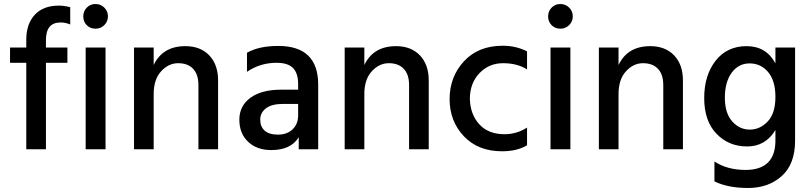

<svg xmlns="http://www.w3.org/2000/svg" viewBox="-20 -744 4046 957"><path d="M316 -431H209V0H111V-431H30V-507H111V-546Q111 -625 153.5 -670.5Q196 -716 273 -716Q301 -716 330 -708V-622Q307 -632 282 -632Q209 -632 209 -545V-507H316Z M456 -724Q482 -724 500 -706Q518 -688 518 -662.5Q518 -637 500 -619Q482 -601 456 -601Q430 -601 412.5 -618.5Q395 -636 395 -662Q395 -688 412.5 -706Q430 -724 456 -724ZM506 0H407V-507H506Z M1067 0H969V-320Q969 -373 942.5 -401Q916 -429 868 -429Q820 -429 783 -388.5Q746 -348 746 -275V0H648V-507H746V-420Q791 -514 904 -514Q979 -514 1023 -468Q1067 -422 1067 -343Z M1332 4Q1260 4 1216.5 -37.5Q1173 -79 1173 -147.5Q1173 -216 1228 -256.5Q1283 -297 1382 -297H1466V-326Q1466 -378 1441 -404.5Q1416 -431 1358 -431Q1277 -431 1211 -386V-481Q1270 -515 1367 -515Q1566 -515 1566 -322V0H1469V-60Q1430 4 1332 4ZM1466 -169V-226H1390Q1334 -226 1305.5 -204Q1277 -182 1277 -147.5Q1277 -113 1299 -93Q1321 -73 1366 -73Q1411 -73 1438.5 -99.5Q1466 -126 1466 -169Z M2117 0H2019V-320Q2019 -373 1992.5 -401Q1966 -429 1918 -429Q1870 -429 1833 -388.5Q1796 -348 1796 -275V0H1698V-507H1796V-420Q1841 -514 1954 -514Q2029 -514 2073 -468Q2117 -422 2117 -343Z M2482 10Q2363 10 2292 -65Q2221 -140 2221 -250.5Q2221 -361 2292.5 -438.5Q2364 -516 2486 -516Q2552 -516 2607 -488V-398Q2558 -429 2487.5 -429Q2417 -429 2369.5 -379Q2322 -329 2322 -251Q2324 -174 2369 -124.5Q2414 -75 2495 -75Q2555 -75 2607 -108V-20Q2558 10 2482 10Z M2773 -724Q2799 -724 2817 -706Q2835 -688 2835 -662.5Q2835 -637 2817 -619Q2799 -601 2773 -601Q2747 -601 2729.5 -618.5Q2712 -636 2712 -662Q2712 -688 2729.5 -706Q2747 -724 2773 -724ZM2823 0H2724V-507H2823Z M3384 0H3286V-320Q3286 -373 3259.5 -401Q3233 -429 3185 -429Q3137 -429 3100 -388.5Q3063 -348 3063 -275V0H2965V-507H3063V-420Q3108 -514 3221 -514Q3296 -514 3340 -468Q3384 -422 3384 -343Z M3716.5 -428Q3661 -428 3627 -381.5Q3593 -335 3593 -257.5Q3593 -180 3629.5 -139Q3666 -98 3717 -98Q3768 -98 3806.5 -138.5Q3845 -179 3845 -260.5Q3845 -342 3808.5 -385Q3772 -428 3716.5 -428ZM3943 -43Q3943 74 3876.5 133.5Q3810 193 3709 193Q3608 193 3541 160V61Q3605 103 3696 103Q3845 103 3845 -44V-96Q3796 -14 3704 -14Q3612 -14 3551 -77.5Q3490 -141 3490 -255Q3490 -369 3547 -441.5Q3604 -514 3701.5 -514Q3799 -514 3845 -428V-507H3943Z"/></svg>

Font: Hind Colombo Medium
Style: Regular
Weight: 500
Designer: Jyotish Sonowal, Aditi Pimprikar
Foundry: Indian Type Foundry
Version: Version 1.000;PS 1.0;hotconv 1.0.86;makeotf.lib2.5.63406; tt